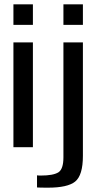

<svg xmlns="http://www.w3.org/2000/svg" viewBox="-20 -680 444 887"><path d="M132 -565H42V-660H132ZM132 0H42V-484H132ZM363 -565H273V-660H363ZM363 40Q363 130 327 159Q292 187 202 187Q162 187 151 186V130Q155 131 169 131Q226 131 250 116Q273 101 273 47V-484H363Z"/></svg>

Font: Gamestation Display
Style: Regular
Weight: 400
Designer: Jonas Hecksher
Foundry: Jonas Hecksher, Playtypeª, e-types AS
Version: Version 1.003